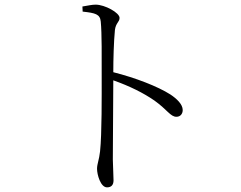

<svg xmlns="http://www.w3.org/2000/svg" viewBox="-20 -771 1040 827"><path d="M335 -743 336 -721C391 -715 411 -710 414 -678C419 -627 418 -522 418 -443C418 -363 419 -193 411 -119C407 -82 398 -65 398 -44C398 -19 413 36 441 36C459 36 469 26 469 6C469 -12 467 -40 466 -84L468 -425C539 -400 597 -371 645 -338C701 -298 714 -268 740 -268C758 -268 767 -282 767 -297C767 -322 741 -346 714 -364C659 -399 563 -436 468 -460C468 -514 470 -591 475 -642C479 -673 495 -676 495 -694C495 -716 432 -751 392 -751C376 -751 360 -747 335 -743Z"/></svg>

Font: Noto Serif HK Light
Style: Regular
Weight: 300
Designer: Ryoko NISHIZUKA 西塚涼子 (kana & ideographs); Frank Grießhammer (Latin, Greek & Cyrillic); Wenlong ZHANG 张文龙 (bopomofo); San
Foundry: Adobe
Version: Version 2.001;hotconv 1.1.0;makeotfexe 2.6.0